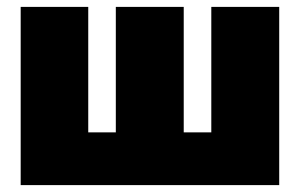

<svg xmlns="http://www.w3.org/2000/svg" viewBox="-20 -537 870 557"><path d="M40 0H790V-517H593V-153H513V-517H316V-153H236V-517H40Z"/></svg>

Font: Finlandica Black
Style: Regular
Weight: 900
Designer: Niklas Ekholm, Juho Hiilivirta, Jaakko Suomalainen
Foundry: Helsinki Type Studio
Version: Version 2.000;Glyphs 3.2 (3202)